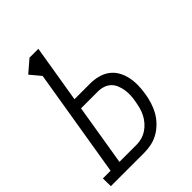

<svg xmlns="http://www.w3.org/2000/svg" viewBox="-241 -843 951 951"><g transform="rotate(-45 235.0 -367.5)"><path d="M-29 0 -30 -55H24L118 -625L72 -680L136 -735H198L148 -432H258Q286 -432 313 -425Q340 -418 361.5 -402Q383 -386 396 -362.5Q409 -339 414.5 -312.5Q420 -286 419.5 -257.5Q419 -229 414 -200Q410 -175 402 -149.5Q394 -124 381 -101Q368 -78 348.5 -58Q329 -38 305.5 -24.5Q282 -11 256 -5.5Q230 0 205 0ZM86 -55H205Q224 -55 242.5 -60Q261 -65 278 -76Q295 -87 308.5 -102.5Q322 -118 331 -135.5Q340 -153 345 -171.5Q350 -190 353 -209Q357 -229 358 -248.5Q359 -268 356 -286.5Q353 -305 346 -322.5Q339 -340 326 -352.5Q313 -365 295 -371Q277 -377 258 -377H139Z"/></g></svg>

Font: Iosevka Curly Slab Light
Style: Italic
Weight: 300
Italic angle: -9°
Monospace: yes
Designer: Belleve Invis
Foundry: Belleve Invis
Version: Version 22.1.2; ttfautohint (v1.8.4)